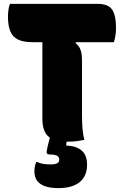

<svg xmlns="http://www.w3.org/2000/svg" viewBox="-20 -720 640 988"><path d="M31 -700H483Q537 -700 557 -670.5Q577 -641 577 -575Q577 -556 574 -537Q571 -518 566 -503H147Q100 -503 72.5 -516.5Q45 -530 33 -559Q21 -588 21 -634Q21 -653 23.5 -670Q26 -687 31 -700ZM414 0Q394 4 374 6.5Q354 9 331 9Q259 9 228.5 -18Q198 -45 198 -110Q198 -164 198 -218Q198 -272 198 -327Q198 -382 198 -437Q198 -492 198 -547H390L369 -498Q383 -487 390 -473.5Q397 -460 399.5 -444.5Q402 -429 402 -408Q402 -361 402 -313.5Q402 -266 402 -219Q402 -172 402 -125Q402 -89 404.5 -58Q407 -27 414 0ZM428 127Q428 187 389.5 217.5Q351 248 280 248Q237 248 209.5 237.5Q182 227 169.5 208Q157 189 157 163Q157 153 158 145Q159 137 161 129.5Q163 122 166 114H172Q186 120 200.5 123Q215 126 240 126Q262 126 273.5 120.5Q285 115 285 101Q285 89 274.5 82Q264 75 235 75Q225 75 222 70Q219 65 220 60Q221 51 225 33.5Q229 16 234.5 -4Q240 -24 247 -42Q254 -60 260 -70Q264 -76 271 -79Q278 -82 293.5 -83.5Q309 -85 338 -85Q336 -73 333.5 -58.5Q331 -44 328.5 -29Q326 -14 324.5 -1.5Q323 11 321 19V29Q373 31 400.5 55Q428 79 428 127Z"/></svg>

Font: Recursive Casual Black
Style: Regular
Weight: 900
Version: Version 1.047